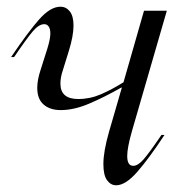

<svg xmlns="http://www.w3.org/2000/svg" viewBox="-20 -540 523 572"><path d="M160 -520Q177 -520 188 -506Q199 -492 199 -464Q199 -433 185 -388L167 -330Q160 -309 160 -291Q160 -245 213 -245Q248 -245 280.5 -259Q313 -273 348 -295L409 -508H477L373 -149Q359 -100 359 -75Q359 -46 377 -46Q391 -46 408 -65.5Q425 -85 461 -138H470Q424 -68 389 -28Q354 12 326 12Q310 12 299 -3Q288 -18 288 -51Q288 -89 305 -148L343 -279H341Q290 -250 245 -231Q200 -212 161 -212Q129 -212 110 -228.5Q91 -245 91 -278Q91 -302 101 -332L121 -395Q130 -424 130 -440Q130 -454 125 -461Q120 -468 112 -468Q96 -468 78 -447Q60 -426 22 -370H13Q63 -444 96.5 -482Q130 -520 160 -520Z"/></svg>

Font: Nyght Serif Light Italic
Style: Regular
Weight: 300
Italic angle: -16°
Designer: Maksym Kobuzan
Version: Version 0.410